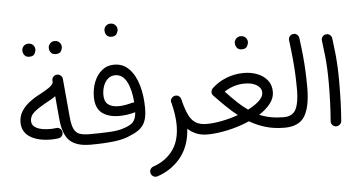

<svg xmlns="http://www.w3.org/2000/svg" viewBox="-64 -933 2500 1331"><g transform="rotate(-5 1185.5 -267.5)"><path d="M66.4 -181.6Q66.4 -223.6 87.2 -257.3Q107.9 -291 143.1 -318.1Q178.2 -345.2 220.2 -366.2Q252.4 -383.3 279.5 -401.1Q306.6 -418.9 313 -439L312 -449.2Q310.5 -464.4 320.3 -476.1Q330.1 -487.8 345.2 -489.3Q360.4 -490.7 372.1 -481Q383.8 -471.2 385.3 -456.1L409.7 -187Q415 -129.9 429.4 -102.5Q443.8 -75.2 470 -66.9Q496.1 -58.6 536.6 -58.6H537.1Q552.7 -58.6 563 -48.1Q573.2 -37.6 573.2 -22Q573.2 -6.8 563 3.9Q552.7 14.6 537.1 14.6H536.6Q438 14.6 392.1 -29.8Q346.2 -74.2 336.4 -180.2L321.8 -341.8Q306.6 -330.6 288.8 -320.3Q271 -310.1 251.5 -299.8Q208 -276.4 174.1 -249.3Q140.1 -222.2 140.1 -184.6Q140.1 -151.4 174.1 -134.8Q208 -118.2 268.6 -118.2Q287.1 -118.2 309.1 -121.1Q323.7 -123.5 335.9 -114.3Q348.1 -105 350.1 -89.8Q352.5 -75.2 343.3 -63Q334 -50.8 318.8 -48.8Q292.5 -44.9 268.6 -44.9Q175.3 -44.9 120.8 -80.1Q66.4 -115.2 66.4 -181.6ZM306.6 -679.7Q306.6 -696.3 319.1 -709.7Q331.5 -723.1 351.6 -723.1Q365.7 -723.1 375.2 -717.3Q384.8 -711.4 390.1 -703.1Q397.5 -691.9 397.5 -679.2Q397.5 -665 388.2 -648.4Q378.9 -631.8 351.6 -632.3Q333 -632.3 323.5 -640.4Q314 -648.4 310.1 -659.2Q306.6 -668.9 306.6 -679.7ZM122.6 -677.7Q122.6 -694.3 135 -707.5Q147.5 -720.7 168 -720.7Q181.6 -720.7 191.2 -715.1Q200.7 -709.5 206.5 -700.7Q213.4 -689 213.4 -677.2Q213.4 -662.6 204.1 -646.2Q194.8 -629.9 167.5 -629.9Q148.9 -629.9 139.4 -638.2Q129.9 -646.5 126 -657.2Q122.6 -666 122.6 -677.7Z M500.5 -22Q500.5 -37.6 511.2 -48.1Q522 -58.6 537.1 -58.6Q620.6 -58.6 679.9 -62.3Q739.3 -65.9 772.9 -78.1Q818.8 -91.8 840.1 -113Q861.3 -134.3 864.7 -182.6Q807.1 -166.5 752.9 -166.5Q676.3 -166.5 632.3 -201.4Q588.4 -236.3 588.4 -312.5Q588.4 -370.1 607.7 -418Q627 -465.8 662.6 -494.9Q698.2 -523.9 747.1 -523.9Q809.6 -523.9 851.6 -480.2Q893.6 -436.5 914.6 -363.8Q935.5 -291 935.5 -203.1Q935.5 -127.9 908.2 -88.6Q880.9 -49.3 819.8 -25.9Q775.4 -2.9 702.9 5.9Q630.4 14.6 537.1 14.6Q522 14.6 511.2 3.9Q500.5 -6.8 500.5 -22ZM655.3 -320.8Q655.3 -274.9 681.4 -254.6Q707.5 -234.4 752.9 -234.4Q775.9 -234.4 801 -238.8Q826.2 -243.2 848.1 -249.5Q856 -251.5 863.8 -250Q857.9 -338.4 829.3 -394.3Q800.8 -450.2 748.5 -450.2Q719.2 -450.2 698.2 -432.1Q677.2 -414.1 666.3 -384.5Q655.3 -355 655.3 -320.8ZM701.7 -766.1Q701.7 -782.7 714.1 -796.1Q726.6 -809.6 747.1 -809.6Q761.2 -809.6 770.8 -803.7Q780.3 -797.9 785.6 -789.6Q793 -778.3 793 -765.6Q793 -751.5 783.4 -734.9Q773.9 -718.3 746.6 -718.3Q728.5 -718.3 718.8 -726.6Q709 -734.9 705.1 -745.6Q701.7 -757.8 701.7 -766.1Z M1119.6 -228Q1114.7 -242.2 1123.5 -255.4Q1132.3 -268.6 1147 -272Q1150.4 -272.9 1153.8 -272.9Q1154.3 -272.9 1154.8 -272.9Q1154.8 -272.9 1154.8 -272.9Q1168.5 -273.4 1178.2 -265.1Q1188 -256.8 1190.9 -245.6Q1193.8 -234.4 1196.3 -223.1Q1210.4 -169.9 1228 -133.1Q1245.6 -96.2 1274.4 -77.4Q1303.2 -58.6 1352.5 -58.6H1353Q1368.7 -58.6 1378.9 -48.1Q1389.2 -37.6 1389.2 -22Q1389.2 -6.8 1378.9 3.9Q1368.7 14.6 1353 14.6H1352.5Q1307.1 14.6 1273.4 0.7Q1239.7 -13.2 1214.4 -37.6Q1207 83 1143.8 161.4Q1080.6 239.7 980.5 273.4Q964.4 278.3 951.2 270.5Q938 262.7 934.1 249.5Q929.2 232.4 937 220Q944.8 207.5 957 203.6Q1043 174.3 1093 107.4Q1143.1 40.5 1143.1 -68.4Q1143.1 -103.5 1137.5 -142.1Q1131.8 -180.7 1121.6 -222.2Q1120.6 -225.1 1119.6 -228Z M1316.4 -22Q1316.4 -37.6 1327.1 -48.1Q1337.9 -58.6 1353 -58.6Q1401.4 -58.6 1459.2 -70.1Q1517.1 -81.5 1571.8 -101.1Q1531.7 -132.3 1492.4 -170.7Q1453.1 -209 1412.1 -252Q1401.9 -263.2 1404.1 -278.8Q1406.2 -294.4 1417.5 -303.7L1418 -304.2Q1457.5 -341.8 1515.1 -365Q1572.8 -388.2 1639.2 -388.2Q1688 -388.2 1731 -371.6Q1773.9 -355 1800.8 -322.3Q1827.6 -289.6 1827.6 -241.2Q1827.6 -196.8 1797.6 -158.9Q1767.6 -121.1 1719.7 -90.3Q1793 -58.6 1886.7 -58.6H1887.2Q1902.8 -58.6 1913.1 -48.1Q1923.3 -37.6 1923.3 -22Q1923.3 -6.8 1913.1 3.9Q1902.8 14.6 1887.2 14.6H1886.7Q1816.4 14.6 1757.1 -2.7Q1697.8 -20 1644.5 -51.3Q1571.8 -19.5 1492.2 -2.4Q1412.6 14.6 1353 14.6Q1337.9 14.6 1327.1 3.9Q1316.4 -6.8 1316.4 -22ZM1636.7 -314.5Q1562.5 -314.5 1495.1 -271Q1536.1 -227.1 1572.8 -192.4Q1609.4 -157.7 1646 -132.3Q1693.4 -156.2 1723.6 -184.3Q1753.9 -212.4 1753.9 -241.2Q1753.9 -273.9 1722.2 -294.2Q1690.4 -314.5 1636.7 -314.5ZM1594.2 -600.6Q1594.2 -617.2 1606.7 -630.6Q1619.1 -644 1639.6 -644Q1653.8 -644 1663.3 -638.2Q1672.9 -632.3 1678.2 -624Q1685.5 -612.8 1685.5 -600.1Q1685.5 -585.9 1676 -569.3Q1666.5 -552.7 1639.2 -552.7Q1621.1 -552.7 1611.3 -561Q1601.6 -569.3 1597.7 -580.1Q1594.2 -592.3 1594.2 -600.6Z M1850.6 -22Q1850.6 -37.6 1861.3 -48.1Q1872.1 -58.6 1887.2 -58.6Q1950.2 -58.6 1972.9 -104.7Q1995.6 -150.9 1995.6 -236.3Q1995.6 -294.9 1993.4 -345.2Q1991.2 -395.5 1985.8 -452.4Q1980.5 -509.3 1970.7 -586.4Q1968.8 -601.6 1978 -613.5Q1987.3 -625.5 2002 -627.4Q2017.1 -629.9 2029.1 -620.4Q2041 -610.8 2043 -596.2Q2052.2 -526.9 2057.6 -471.4Q2063 -416 2065.4 -363.3Q2067.9 -310.5 2067.9 -247.6Q2067.9 -117.2 2028.6 -51.3Q1989.3 14.6 1887.2 14.6Q1872.1 14.6 1861.3 3.9Q1850.6 -6.8 1850.6 -22Z M2197.3 -564.5Q2195.3 -579.6 2204.6 -591.6Q2213.9 -603.5 2229 -605.5Q2243.7 -607.9 2255.9 -598.4Q2268.1 -588.9 2270 -574.2Q2278.3 -512.7 2283 -465.3Q2287.6 -418 2289.8 -370.8Q2292 -323.7 2292 -262.7Q2292 -197.8 2289.6 -127.9Q2287.1 -58.1 2282.2 2.4Q2280.8 17.1 2269 27.1Q2257.3 37.1 2242.2 36.1Q2227.1 34.7 2217.3 23.2Q2207.5 11.7 2209 -3.4Q2213.9 -63.5 2216.6 -133.1Q2219.2 -202.6 2219.2 -266.1Q2219.2 -324.2 2217 -368.4Q2214.8 -412.6 2210.2 -458Q2205.6 -503.4 2197.3 -564.5Z"/></g></svg>

Font: Mikhak-DS1-FD Regular
Style: Regular
Weight: 400
Designer: Amin Abedi
Version: Version 3.2